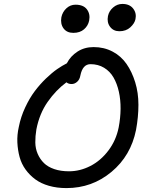

<svg xmlns="http://www.w3.org/2000/svg" viewBox="-20 -984 762 982"><path d="M590.8 -824.2Q560.1 -824.2 543 -846.9Q525.9 -869.6 532.2 -901.9Q537.6 -927.7 558.6 -945.8Q579.6 -963.9 606 -963.9Q642.6 -963.9 660.9 -940.4Q679.2 -917 672.9 -886.2Q668.5 -864.3 646.5 -844.2Q624.5 -824.2 590.8 -824.2ZM355 -815.9Q321.8 -815.9 304.9 -838.9Q288.1 -861.8 293.9 -896Q299.8 -923.3 319.8 -941.7Q339.8 -960 366.2 -960Q406.7 -960 424.6 -936Q442.4 -912.1 436 -878.9Q430.7 -852.1 409.7 -834Q388.7 -815.9 355 -815.9ZM319.8 -22Q271 -22 230.2 -33.7Q189.5 -45.4 160.6 -66.7Q131.8 -87.9 110.8 -116.9Q89.8 -146 80.3 -180.9Q70.8 -215.8 68.8 -254.9Q66.9 -293.9 76.2 -335Q86.4 -386.7 108.9 -434.6Q131.3 -482.4 157.5 -517.3Q183.6 -552.2 214.8 -582.3Q246.1 -612.3 272.2 -630.4Q298.3 -648.4 321.8 -660.2Q340.8 -697.3 376.5 -720.2Q412.1 -743.2 459 -743.2Q512.2 -743.2 555.7 -720.2Q599.1 -697.3 627 -657.2Q654.8 -617.2 671.4 -563.5Q688 -509.8 688 -448Q688 -386.2 675.8 -319.8Q649.4 -187.5 550 -104.7Q450.7 -22 319.8 -22ZM166 -321.8Q160.2 -287.1 160.6 -255.4Q161.1 -223.6 172.9 -196.8Q184.6 -169.9 204.6 -150.1Q224.6 -130.4 257.6 -119.1Q290.5 -107.9 333 -107.9Q389.2 -107.9 442.1 -135Q495.1 -162.1 534.4 -214.1Q573.7 -266.1 586.9 -332Q596.2 -380.4 596.7 -427Q597.2 -473.6 587.9 -515.1Q578.6 -556.6 560.5 -587.9Q542.5 -619.1 512.2 -637.5Q481.9 -655.8 442.9 -655.8Q402.8 -655.8 391.1 -598.1Q387.7 -577.6 374.8 -565.9Q361.8 -554.2 346.2 -554.2Q330.1 -554.2 319.8 -563Q266.1 -523.4 223.9 -463.1Q181.6 -402.8 166 -321.8Z"/></svg>

Font: Shantell Sans Bouncy
Style: Italic
Weight: 400
Italic angle: -11.31°
Designer: Stephen Nixon, Anya Danilova, Shantell Martin
Foundry: Arrow Type
Version: Version 1.006;[9816181b4]